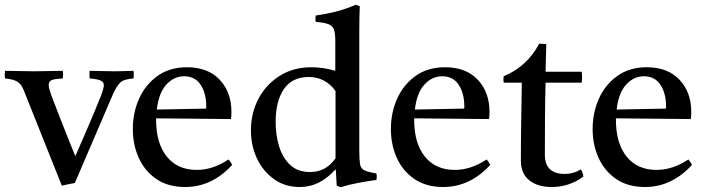

<svg xmlns="http://www.w3.org/2000/svg" viewBox="-38 -775 2972 808"><path d="M277 -5 222 6 66 -385Q58 -407 49 -418.5Q40 -430 25.5 -436Q11 -442 -17 -445Q-19 -459 -17 -477Q12 -477 43.5 -476Q75 -475 106 -475Q135 -475 169 -476Q203 -477 226 -477Q229 -461 226 -445Q192 -443 179.5 -438Q167 -433 167 -417Q167 -409 170.5 -397Q174 -385 177 -377Q180 -369 189 -345Q198 -321 210.5 -289.5Q223 -258 236 -224.5Q249 -191 260.5 -163Q272 -135 279 -118Q300 -166 329.5 -234Q359 -302 387 -372Q392 -386 395.5 -397.5Q399 -409 399 -416Q399 -430 386 -436Q373 -442 339 -445Q338 -461 339 -477Q365 -477 388.5 -476Q412 -475 445 -475Q460 -475 473.5 -475.5Q487 -476 524 -477Q526 -460 524 -445Q482 -442 467 -426.5Q452 -411 438 -380Z M741 12Q670 12 621 -21Q572 -54 546.5 -109.5Q521 -165 521 -232Q521 -301 547.5 -360Q574 -419 625 -455.5Q676 -492 749 -492Q837 -492 886.5 -439.5Q936 -387 936 -304Q936 -294 935.5 -286.5Q935 -279 934 -274L619 -277Q619 -273 619 -270Q619 -172 664 -116Q709 -60 790 -60Q858 -60 924 -104Q934 -92 939 -81Q854 12 741 12ZM622 -314 829 -318Q830 -320 830 -323.5Q830 -327 830 -328Q830 -382 806.5 -418Q783 -454 737 -454Q694 -454 662 -419Q630 -384 622 -314Z M1395 13 1379 6 1375 -63Q1340 -25 1303.5 -6.5Q1267 12 1223 12Q1161 12 1114.5 -21.5Q1068 -55 1043 -109Q1018 -163 1018 -226Q1018 -299 1049.5 -359Q1081 -419 1138.5 -455.5Q1196 -492 1273 -492Q1296 -492 1321 -488.5Q1346 -485 1373 -477V-605Q1373 -636 1367 -651.5Q1361 -667 1343.5 -673.5Q1326 -680 1291 -683Q1288 -696 1291 -710Q1331 -715 1373 -725.5Q1415 -736 1459 -755L1476 -749Q1475 -727 1474.5 -699Q1474 -671 1474 -638V-142Q1474 -104 1477 -85Q1480 -66 1495 -58.5Q1510 -51 1546 -45Q1549 -32 1546 -18Q1506 -12 1468 -5Q1430 2 1395 13ZM1374 -392Q1331 -451 1261 -451Q1192 -451 1157 -400.5Q1122 -350 1122 -261Q1122 -209 1136 -161Q1150 -113 1182 -82Q1214 -51 1267 -51Q1334 -51 1374 -109Z M1827 12Q1756 12 1707 -21Q1658 -54 1632.5 -109.5Q1607 -165 1607 -232Q1607 -301 1633.5 -360Q1660 -419 1711 -455.5Q1762 -492 1835 -492Q1923 -492 1972.5 -439.5Q2022 -387 2022 -304Q2022 -294 2021.5 -286.5Q2021 -279 2020 -274L1705 -277Q1705 -273 1705 -270Q1705 -172 1750 -116Q1795 -60 1876 -60Q1944 -60 2010 -104Q2020 -92 2025 -81Q1940 12 1827 12ZM1708 -314 1915 -318Q1916 -320 1916 -323.5Q1916 -327 1916 -328Q1916 -382 1892.5 -418Q1869 -454 1823 -454Q1780 -454 1748 -419Q1716 -384 1708 -314Z M2284 12Q2224 12 2189 -16.5Q2154 -45 2154 -99Q2154 -187 2155.5 -269Q2157 -351 2158 -427H2082Q2079 -442 2082 -454Q2181 -496 2231 -591Q2239 -591 2247 -590.5Q2255 -590 2261 -589Q2260 -563 2259.5 -534Q2259 -505 2258 -473H2410Q2413 -451 2410 -427H2258Q2256 -357 2255.5 -279.5Q2255 -202 2255 -124Q2255 -43 2339 -43Q2375 -43 2406 -62Q2415 -50 2417 -32Q2358 12 2284 12Z M2676 12Q2605 12 2556 -21Q2507 -54 2481.5 -109.5Q2456 -165 2456 -232Q2456 -301 2482.5 -360Q2509 -419 2560 -455.5Q2611 -492 2684 -492Q2772 -492 2821.5 -439.5Q2871 -387 2871 -304Q2871 -294 2870.5 -286.5Q2870 -279 2869 -274L2554 -277Q2554 -273 2554 -270Q2554 -172 2599 -116Q2644 -60 2725 -60Q2793 -60 2859 -104Q2869 -92 2874 -81Q2789 12 2676 12ZM2557 -314 2764 -318Q2765 -320 2765 -323.5Q2765 -327 2765 -328Q2765 -382 2741.5 -418Q2718 -454 2672 -454Q2629 -454 2597 -419Q2565 -384 2557 -314Z"/></svg>

Font: Tiro Gurmukhi
Style: Regular
Weight: 400
Designer: Gurmukhi: John Hudson & Fiona Ross. Latin: John Hudson.
Foundry: Tiro Typeworks Ltd.
Version: Version 1.52